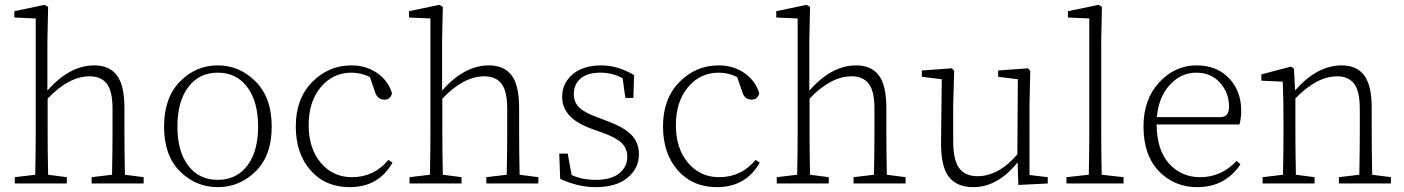

<svg xmlns="http://www.w3.org/2000/svg" viewBox="-20 -755 5777 790"><path d="M494 -36 571 -26V0H357V-26L441 -36Q443 -138 443 -210V-308Q443 -380 419.5 -410.5Q396 -441 349 -441Q263 -441 176 -349V-210Q176 -138 178 -36L255 -26V0H41V-26L125 -36Q127 -138 127 -210V-679L39 -683V-709L163 -735L178 -727L175 -585V-382Q266 -486 368 -486Q430 -486 461 -445Q492 -404 492 -311V-210Q492 -136 494 -36Z M710 -234Q710 -132 754.5 -73.5Q799 -15 876 -15Q953 -15 997.5 -73.5Q1042 -132 1042 -234Q1042 -337 997.5 -396.5Q953 -456 876 -456Q799 -456 754.5 -396.5Q710 -337 710 -234ZM720.5 -419.5Q786 -486 876 -486Q966 -486 1032 -419.5Q1098 -353 1098 -234Q1098 -115 1032 -50Q966 15 876 15Q786 15 720.5 -50Q655 -115 655 -234Q655 -353 720.5 -419.5Z M1578 -97 1595 -86Q1538 15 1419 15Q1319 15 1258 -54Q1197 -123 1197 -235Q1197 -349 1264.5 -417.5Q1332 -486 1426 -486Q1485 -486 1530.5 -455.5Q1576 -425 1593 -372Q1587 -345 1562 -345Q1534 -345 1524 -374L1502 -438Q1466 -456 1426 -456Q1350 -456 1300 -396.5Q1250 -337 1250 -240Q1250 -144 1300 -85Q1350 -26 1428 -26Q1519 -26 1578 -97Z M2118 -36 2195 -26V0H1981V-26L2065 -36Q2067 -138 2067 -210V-308Q2067 -380 2043.5 -410.5Q2020 -441 1973 -441Q1887 -441 1800 -349V-210Q1800 -138 1802 -36L1879 -26V0H1665V-26L1749 -36Q1751 -138 1751 -210V-679L1663 -683V-709L1787 -735L1802 -727L1799 -585V-382Q1890 -486 1992 -486Q2054 -486 2085 -445Q2116 -404 2116 -311V-210Q2116 -136 2118 -36Z M2439 -272 2481 -256Q2550 -230 2579.5 -198.5Q2609 -167 2609 -120Q2609 -63 2562.5 -24Q2516 15 2430 15Q2359 15 2285 -19L2281 -123H2316L2332 -35Q2374 -15 2432 -15Q2494 -15 2527.5 -41.5Q2561 -68 2561 -110Q2561 -144 2538 -166.5Q2515 -189 2459 -209L2412 -226Q2293 -269 2293 -356Q2293 -413 2336.5 -449.5Q2380 -486 2454 -486Q2522 -486 2589 -446L2586 -352H2553L2542 -433Q2500 -456 2451 -456Q2397 -456 2369 -432Q2341 -408 2341 -368Q2341 -334 2363.5 -312.5Q2386 -291 2439 -272Z M3089 -97 3106 -86Q3049 15 2930 15Q2830 15 2769 -54Q2708 -123 2708 -235Q2708 -349 2775.5 -417.5Q2843 -486 2937 -486Q2996 -486 3041.5 -455.5Q3087 -425 3104 -372Q3098 -345 3073 -345Q3045 -345 3035 -374L3013 -438Q2977 -456 2937 -456Q2861 -456 2811 -396.5Q2761 -337 2761 -240Q2761 -144 2811 -85Q2861 -26 2939 -26Q3030 -26 3089 -97Z M3629 -36 3706 -26V0H3492V-26L3576 -36Q3578 -138 3578 -210V-308Q3578 -380 3554.5 -410.5Q3531 -441 3484 -441Q3398 -441 3311 -349V-210Q3311 -138 3313 -36L3390 -26V0H3176V-26L3260 -36Q3262 -138 3262 -210V-679L3174 -683V-709L3298 -735L3313 -727L3310 -585V-382Q3401 -486 3503 -486Q3565 -486 3596 -445Q3627 -404 3627 -311V-210Q3627 -136 3629 -36Z M4216 -35 4291 -26V0L4170 6L4167 -87Q4085 15 3985 15Q3917 15 3884 -27.5Q3851 -70 3852 -170L3855 -429L3773 -439V-465L3897 -474L3906 -463L3902 -324V-176Q3902 -97 3926.5 -63.5Q3951 -30 4002 -30Q4089 -30 4166 -120L4168 -429L4087 -439V-465L4210 -474L4219 -463L4216 -324Z M4513 -36 4603 -26V0H4368V-26L4460 -36Q4462 -142 4462 -210V-679L4374 -683V-709L4500 -735L4514 -727L4511 -585V-210Q4511 -142 4513 -36Z M4740 -273H5001Q5037 -273 5037 -316Q5037 -373 5000 -414.5Q4963 -456 4902 -456Q4839 -456 4793 -405.5Q4747 -355 4740 -273ZM5080 -243H4739Q4740 -137 4790.5 -81.5Q4841 -26 4918 -26Q5006 -26 5068 -93L5084 -79Q5021 15 4906 15Q4812 15 4748.5 -50.5Q4685 -116 4685 -235Q4685 -346 4749.5 -416Q4814 -486 4904 -486Q4986 -486 5036.5 -433.5Q5087 -381 5087 -300Q5087 -268 5080 -243Z M5626 -36 5703 -26V0H5489V-26L5573 -36Q5575 -138 5575 -210V-308Q5575 -380 5551.5 -410.5Q5528 -441 5482 -441Q5398 -441 5310 -350V-210Q5310 -138 5312 -36L5389 -26V0H5175V-26L5259 -36Q5261 -138 5261 -210V-257Q5261 -350 5258 -419L5170 -423V-449L5292 -481L5304 -473L5309 -383Q5399 -486 5501 -486Q5562 -486 5593 -445Q5624 -404 5624 -311V-210Q5624 -138 5626 -36Z"/></svg>

Font: TypoPRO Source Serif Pro
Style: Regular
Weight: 300
Designer: Frank Grießhammer
Foundry: Adobe Systems Incorporated
Version: Version 1.017;PS (version unavailable);hotconv 1.0.79;makeot